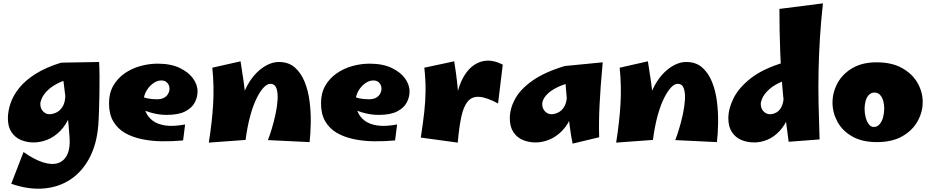

<svg xmlns="http://www.w3.org/2000/svg" viewBox="-20 -834 5540 1143"><path d="M47 260 120 71Q184 116 236 132.5Q288 149 325 137Q362 125 380.5 86Q399 47 394 -18Q391 -62 387 -104Q383 -146 377 -195.5Q371 -245 363 -309Q355 -373 344 -461L570 -465Q572 -430 572.5 -382.5Q573 -335 572 -282.5Q571 -230 569.5 -179.5Q568 -129 565 -87Q556 23 513.5 104.5Q471 186 401.5 233Q332 280 241.5 288Q151 296 47 260ZM181 14Q140 14 105 -0.5Q70 -15 48.5 -47Q27 -79 27 -130Q27 -172 42.5 -218.5Q58 -265 94 -310Q130 -355 191.5 -394Q253 -433 344 -461L416 -367Q360 -357 322 -337Q284 -317 261.5 -294Q239 -271 229.5 -250Q220 -229 220 -215Q220 -188 236.5 -171Q253 -154 274 -154Q294 -154 316 -164.5Q338 -175 353.5 -200.5Q369 -226 369 -272L428 -299Q423 -210 398.5 -150Q374 -90 338 -54Q302 -18 261 -2Q220 14 181 14Z M1070 2Q1006 8 942.5 7Q879 6 822.5 -6Q766 -18 722.5 -43.5Q679 -69 654 -112Q629 -155 629 -219Q629 -279 654 -323Q679 -367 721 -396.5Q763 -426 814.5 -440.5Q866 -455 918 -455Q997 -455 1050 -429.5Q1103 -404 1130 -366Q1157 -328 1156 -288Q1156 -255 1139 -223Q1122 -191 1082 -170.5Q1042 -150 971 -150Q946 -150 921 -154Q896 -158 871.5 -165.5Q847 -173 824 -183.5Q801 -194 781 -207L810 -266Q832 -254 857.5 -248.5Q883 -243 914 -243Q939 -243 955.5 -251.5Q972 -260 980.5 -275Q989 -290 989 -307Q989 -320 983.5 -330.5Q978 -341 967.5 -348Q957 -355 940 -355Q915 -355 890.5 -337Q866 -319 850.5 -291Q835 -263 835 -232Q835 -199 847.5 -168.5Q860 -138 888.5 -116Q917 -94 964.5 -87Q1012 -80 1082 -93Z M1823 12 1575 0Q1585 -25 1597.5 -66Q1610 -107 1620 -153Q1630 -199 1632.5 -240.5Q1635 -282 1625.5 -308.5Q1616 -335 1589 -335Q1571 -335 1550.5 -314Q1530 -293 1509 -251.5Q1488 -210 1470.5 -147.5Q1453 -85 1442 -1L1405 -141Q1405 -193 1418.5 -241Q1432 -289 1455 -330Q1478 -371 1508 -401Q1538 -431 1572 -448Q1606 -465 1640 -465Q1698 -465 1735 -432.5Q1772 -400 1793.5 -347Q1815 -294 1823 -230.5Q1831 -167 1830 -103.5Q1829 -40 1823 12ZM1442 -1 1223 15Q1243 -111 1249 -216.5Q1255 -322 1244 -431L1412 -469Q1423 -401 1431 -344.5Q1439 -288 1442.5 -235.5Q1446 -183 1446 -126.5Q1446 -70 1442 -1Z M2332 2Q2268 8 2204.5 7Q2141 6 2084.5 -6Q2028 -18 1984.5 -43.5Q1941 -69 1916 -112Q1891 -155 1891 -219Q1891 -279 1916 -323Q1941 -367 1983 -396.5Q2025 -426 2076.5 -440.5Q2128 -455 2180 -455Q2259 -455 2312 -429.5Q2365 -404 2392 -366Q2419 -328 2418 -288Q2418 -255 2401 -223Q2384 -191 2344 -170.5Q2304 -150 2233 -150Q2208 -150 2183 -154Q2158 -158 2133.5 -165.5Q2109 -173 2086 -183.5Q2063 -194 2043 -207L2072 -266Q2094 -254 2119.5 -248.5Q2145 -243 2176 -243Q2201 -243 2217.5 -251.5Q2234 -260 2242.5 -275Q2251 -290 2251 -307Q2251 -320 2245.5 -330.5Q2240 -341 2229.5 -348Q2219 -355 2202 -355Q2177 -355 2152.5 -337Q2128 -319 2112.5 -291Q2097 -263 2097 -232Q2097 -199 2109.5 -168.5Q2122 -138 2150.5 -116Q2179 -94 2226.5 -87Q2274 -80 2344 -93Z M2705 15 2688 -171Q2692 -257 2715 -322Q2738 -387 2776.5 -425.5Q2815 -464 2865 -471.5Q2915 -479 2973 -449L2945 -218Q2876 -255 2832.5 -257.5Q2789 -260 2764 -229.5Q2739 -199 2726 -137.5Q2713 -76 2705 15ZM2705 15 2485 -15Q2498 -99 2505.5 -165.5Q2513 -232 2513.5 -295Q2514 -358 2506 -431L2684 -469Q2695 -401 2701.5 -342.5Q2708 -284 2710 -228Q2712 -172 2710.5 -113Q2709 -54 2705 15Z M3169 14Q3128 14 3093 -0.5Q3058 -15 3036.5 -47Q3015 -79 3015 -130Q3015 -187 3046 -244.5Q3077 -302 3148.5 -353Q3220 -404 3342 -441L3404 -347Q3348 -337 3310 -320Q3272 -303 3249.5 -284Q3227 -265 3217.5 -247Q3208 -229 3208 -215Q3208 -188 3224.5 -171Q3241 -154 3262 -154Q3282 -154 3303.5 -164.5Q3325 -175 3340 -200.5Q3355 -226 3355 -272L3414 -299Q3409 -210 3385 -150Q3361 -90 3325 -54Q3289 -18 3248.5 -2Q3208 14 3169 14ZM3389 21Q3380 -20 3372.5 -77Q3365 -134 3359 -194Q3353 -254 3349 -307.5Q3345 -361 3343 -397.5Q3341 -434 3342 -441L3568 -463Q3554 -312 3549 -205Q3544 -98 3547 -17Z M4248 12 4000 0Q4010 -25 4022.5 -66Q4035 -107 4045 -153Q4055 -199 4057.5 -240.5Q4060 -282 4050.5 -308.5Q4041 -335 4014 -335Q3996 -335 3975.5 -314Q3955 -293 3934 -251.5Q3913 -210 3895.5 -147.5Q3878 -85 3867 -1L3830 -141Q3830 -193 3843.5 -241Q3857 -289 3880 -330Q3903 -371 3933 -401Q3963 -431 3997 -448Q4031 -465 4065 -465Q4123 -465 4160 -432.5Q4197 -400 4218.5 -347Q4240 -294 4248 -230.5Q4256 -167 4255 -103.5Q4254 -40 4248 12ZM3867 -1 3648 15Q3668 -111 3674 -216.5Q3680 -322 3669 -431L3837 -469Q3848 -401 3856 -344.5Q3864 -288 3867.5 -235.5Q3871 -183 3871 -126.5Q3871 -70 3867 -1Z M4859 -4 4675 10Q4655 -131 4642.5 -261Q4630 -391 4625 -519.5Q4620 -648 4620 -781L4879 -814Q4867 -703 4861 -605Q4855 -507 4853 -413Q4851 -319 4853 -219.5Q4855 -120 4859 -4ZM4470 14Q4429 14 4394 -0.5Q4359 -15 4337.5 -47Q4316 -79 4316 -130Q4316 -187 4347 -249.5Q4378 -312 4449.5 -368Q4521 -424 4643 -461L4705 -367Q4649 -357 4611 -337Q4573 -317 4550.5 -294Q4528 -271 4518.5 -250Q4509 -229 4509 -215Q4509 -188 4525.5 -171Q4542 -154 4563 -154Q4583 -154 4602 -164.5Q4621 -175 4633.5 -200.5Q4646 -226 4646 -272L4705 -299Q4700 -210 4677.5 -150Q4655 -90 4621 -54Q4587 -18 4548 -2Q4509 14 4470 14Z M5200 12Q5111.7 12 5052.8 -22Q4994 -56 4965 -110Q4936 -164 4936 -223Q4936 -283 4965.4 -338Q4994.8 -393 5053.5 -428Q5112.3 -463 5198 -463Q5289.7 -463 5350.8 -428.5Q5411.9 -394 5442.4 -340Q5473 -286 5473 -226Q5473 -167 5442.4 -112Q5411.8 -57 5351.2 -22.5Q5290.6 12 5200 12ZM5181.8 -78Q5202 -78 5216 -94Q5230 -110 5237 -135.5Q5244 -161 5244 -187Q5244 -211.5 5238 -233.3Q5232 -255 5219 -269Q5206 -283 5185.5 -283Q5166 -283 5152.5 -269Q5139 -255 5133 -232.8Q5127 -210.6 5127 -186Q5127 -160 5133.5 -135Q5140 -110 5152.5 -94Q5165 -78 5181.8 -78Z"/></svg>

Font: Marhey Light
Style: Regular
Weight: 300
Designer: Nur Syamsi & Bustanul Arifin
Foundry: Namelatype
Version: Version 1.000